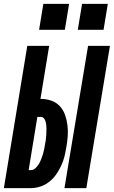

<svg xmlns="http://www.w3.org/2000/svg" viewBox="-39 -972 588 992"><path d="M294 0 416 -735H529L407 0ZM-19 0 102 -735H215L170 -461H172Q200 -461 226 -452Q252 -443 270 -423.5Q288 -404 297 -378.5Q306 -353 309.5 -325.5Q313 -298 311 -269.5Q309 -241 304 -213Q300 -188 294 -163.5Q288 -139 277 -115.5Q266 -92 251 -70.5Q236 -49 215 -32.5Q194 -16 169 -8Q144 0 120 0ZM109 -93H120Q133 -93 144 -103Q155 -113 162 -125Q169 -137 174 -150Q179 -163 183 -176Q187 -189 189.5 -202Q192 -215 194 -228Q196 -238 197.5 -248Q199 -258 199.5 -267.5Q200 -277 200.5 -287Q201 -297 201 -306.5Q201 -316 200 -325.5Q199 -335 196.5 -344Q194 -353 188 -360.5Q182 -368 172 -368H154ZM496 -818H363L385 -952H518ZM296 -818H163L185 -952H318Z"/></svg>

Font: Iosevka SS04 Heavy
Style: Italic
Weight: 900
Italic angle: -9°
Monospace: yes
Designer: Belleve Invis
Foundry: Belleve Invis
Version: Version 19.0.0; ttfautohint (v1.8.4)